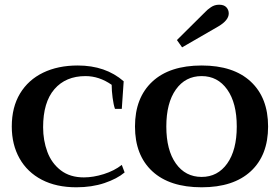

<svg xmlns="http://www.w3.org/2000/svg" viewBox="-20 -785 1182 815"><path d="M30 -248Q30 -330 65 -388Q100 -446 163 -476.5Q226 -507 310 -507Q428 -507 505 -440L497 -323H468Q462 -340 458 -370Q454 -400 454 -425Q401 -462 343 -462Q259 -462 211 -406.5Q163 -351 163 -245Q163 -189 181 -140.5Q199 -92 238 -62Q277 -32 336 -32Q376 -32 420.5 -46Q465 -60 497 -85L509 -53Q477 -26 423.5 -8Q370 10 304 10Q219 10 157.5 -22Q96 -54 63 -112.5Q30 -171 30 -248Z M731 -615 851 -734Q860 -744 875.5 -754.5Q891 -765 910 -765Q931 -765 941 -754Q951 -743 951 -728Q951 -699 907 -673L753 -584ZM553 -248Q553 -370 626.5 -438.5Q700 -507 836 -507Q971 -507 1044.5 -438.5Q1118 -370 1118 -248Q1118 -126 1044.5 -58Q971 10 836 10Q700 10 626.5 -58Q553 -126 553 -248ZM985 -248Q985 -348 944.5 -405Q904 -462 836 -462Q767 -462 726.5 -405Q686 -348 686 -248Q686 -148 726.5 -91Q767 -34 836 -34Q904 -34 944.5 -91Q985 -148 985 -248Z"/></svg>

Font: Trirong SemiBold
Style: Regular
Weight: 600
Designer: Katatrad Team
Foundry: CadsonDemak
Version: Version 1.000